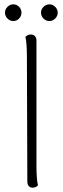

<svg xmlns="http://www.w3.org/2000/svg" viewBox="-20 -856 292 885"><path d="M106 -19 104 -594Q104 -659 97 -686Q108 -697 122 -697Q134 -697 141 -689.5Q148 -682 148 -669V-94Q148 -29 155 -2Q146 9 130 9Q119 9 112.5 1.5Q106 -6 106 -19ZM3 -798Q3 -813 14.5 -824.5Q26 -836 41 -836Q57 -836 68 -824.5Q79 -813 79 -798Q79 -782 68 -770.5Q57 -759 41 -759Q26 -759 14.5 -770.5Q3 -782 3 -798ZM169 -798Q169 -813 180.5 -824.5Q192 -836 208 -836Q223 -836 234.5 -824.5Q246 -813 246 -798Q246 -782 234.5 -770.5Q223 -759 208 -759Q192 -759 180.5 -770.5Q169 -782 169 -798Z"/></svg>

Font: Arima Madurai ExtraLight
Style: Regular
Weight: 275
Designer: Joana Correia and Natanael Gama
Foundry: NDISCOVER
Version: Version 1.020